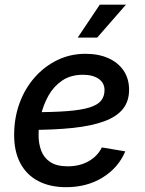

<svg xmlns="http://www.w3.org/2000/svg" viewBox="-20 -777 611 809"><path d="M258.8 11.7Q190.4 11.7 141.1 -14.2Q91.8 -40 65.4 -89.8Q39.1 -139.6 39.6 -210.9Q40 -281.7 62.7 -343.3Q85.4 -404.8 126.5 -451.2Q167.5 -497.6 221.9 -523.9Q276.4 -550.3 340.3 -550.3Q395 -550.3 436.3 -532Q477.5 -513.7 500.7 -479.7Q523.9 -445.8 523.9 -398.4Q523.9 -350.6 498 -318.1Q472.2 -285.6 419.7 -266.1Q367.2 -246.6 287.4 -238Q207.5 -229.5 99.6 -229.5L112.8 -304.2Q203.6 -304.2 263.2 -308.8Q322.8 -313.5 357.2 -324.2Q391.6 -335 406 -353Q420.4 -371.1 420.4 -397.5Q420.4 -427.2 396 -444.6Q371.6 -461.9 329.6 -461.9Q277.8 -461.9 241.9 -437.5Q206.1 -413.1 184.3 -374.3Q162.6 -335.4 152.6 -292Q142.6 -248.5 142.6 -209.5Q142.1 -172.9 153.6 -142.3Q165 -111.8 192.1 -94Q219.2 -76.2 265.6 -76.2Q315.9 -76.2 353.5 -97.7Q391.1 -119.1 409.2 -155.8L507.8 -139.2Q479 -70.3 412.8 -29.3Q346.7 11.7 258.8 11.7ZM307.6 -618.7 400.4 -757.3H510.7L389.6 -618.7Z"/></svg>

Font: Inter 18pt Medium
Style: Italic
Weight: 500
Italic angle: -9.3988°
Designer: Rasmus Andersson
Foundry: rsms
Version: Version 4.001;git-66647c0bb